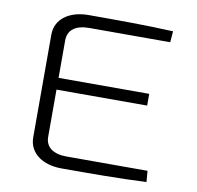

<svg xmlns="http://www.w3.org/2000/svg" viewBox="-78 -771 876 853"><g transform="rotate(10 360.0 -345.0)"><path d="M632 -55H266C207 -55 171 -80 171 -127V-340H580V-393H171V-562C171 -610 207 -635 266 -635H632L636 -685C512 -691 381 -691 254 -691C166 -691 106 -646 106 -577V-113C106 -44 166 1 254 1C381 1 512 1 636 -5Z"/></g></svg>

Font: Exo 2 Light Expanded
Style: Regular
Weight: 300
Width: 7
Designer: Natanael Gama
Version: Version 1.001;PS 001.001;hotconv 1.0.70;makeotf.lib2.5.58329